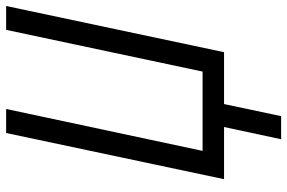

<svg xmlns="http://www.w3.org/2000/svg" viewBox="-176 -578 941 629"><g transform="rotate(-90 294.5 -263.5)"><path d="M152.8 187 192.9 0H22L173.3 -713.9H252L114.7 -70.3H374.5L511.2 -713.9H589.4L438 0H268.1L228.5 187Z"/></g></svg>

Font: Open Sans SemiCondensed
Style: Italic
Weight: 400
Width: 4
Italic angle: -12°
Designer: Monotype Design Team
Foundry: Monotype Imaging Inc.
Version: Version 3.000